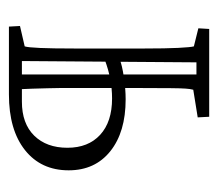

<svg xmlns="http://www.w3.org/2000/svg" viewBox="-50 -450 500 441"><g transform="rotate(-90 200.5 -230.0)"><path d="M354 0H152.3L150.9 -26.4L214.4 -36.6Q216.3 -43.5 217 -54.4Q217.8 -65.4 218 -88.1Q218.3 -110.8 218.3 -153.3V-344.7Q218.3 -353 217.8 -371.1Q217.3 -389.2 216.8 -406.7Q216.3 -424.3 215.8 -430.2H187Q136.7 -430.2 108.9 -401.9Q81.1 -373.5 81.1 -325.7Q81.1 -277.8 110.8 -250.5Q140.6 -223.1 194.3 -223.1Q238.8 -223.1 282.7 -239.7V-205.1Q271 -200.2 243.7 -196Q216.3 -191.9 192.4 -191.9Q117.2 -191.9 73.2 -227.1Q29.3 -262.2 29.3 -322.8Q29.3 -386.2 75.7 -423.1Q122.1 -460 203.6 -460H359.4L360.8 -434.6L314 -423.8Q309.1 -409.2 309.1 -311V-147.9Q309.1 -100.6 310.5 -71.3Q312 -42 314 -35.2L355.5 -24.9ZM249.5 -430.2V-29.3H277.3L280.3 -430.2Z"/></g></svg>

Font: Lateef ExtraLight
Style: Regular
Weight: 200
Designer: SIL International
Foundry: SIL International
Version: Version 4.200